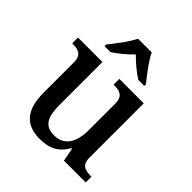

<svg xmlns="http://www.w3.org/2000/svg" viewBox="-208 -908 1061 1061"><g transform="rotate(45 322.0 -378.0)"><path d="M161 -619V-606H208C243 -628 286 -665 316 -696C346 -665 390 -628 425 -606H472V-619C441 -657 391 -721 370 -766H263C242 -721 192 -657 161 -619ZM270 10C336 10 391 -8 430 -78H435L450 0H620V-45H616C573 -45 538 -52 538 -111V-536H347V-491H351C394 -491 428 -483 428 -421V-219C428 -123 393 -60 312 -60C237 -60 215 -111 215 -198V-536H24V-491H27C72 -491 105 -481 105 -422V-186C105 -50 162 10 270 10Z"/></g></svg>

Font: Noto Serif Gurmukhi Medium
Style: Regular
Weight: 500
Designer: Vaibhav Singh and the Monotype Design Team
Foundry: Monotype Imaging Inc.
Version: Version 2.004